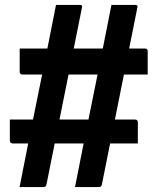

<svg xmlns="http://www.w3.org/2000/svg" viewBox="-20 -740 640 780"><path d="M207.5 -720Q231.2 -720 256.1 -720Q281.1 -720 303.9 -720Q308.9 -720 311.9 -718Q314.9 -716 312.9 -709Q294.9 -619 276.9 -529.5Q258.9 -440 240.9 -350Q222.9 -260 204.9 -170.5Q186.9 -81 168.9 9Q167.9 16 163.9 18Q159.9 20 154.9 20Q131.2 20 107.2 20Q83.2 20 59.5 20Q77.5 -72 96 -164.5Q114.5 -257 133.5 -350Q152.5 -443 171 -535.5Q189.5 -628 207.5 -720ZM432.7 -720Q447.3 -720 464.1 -720Q480.8 -720 497.7 -720Q514.6 -720 529 -720Q534 -720 537 -718Q540 -716 538 -709Q520 -619 502 -529.5Q484 -440 466 -350Q448 -260 430 -170.5Q412 -81 394 9Q393 16 389 18Q385 20 380 20Q365 20 348.8 20Q332.6 20 316.4 20Q300.2 20 284.7 20Q302.7 -72 321.2 -164.5Q339.7 -257 358.7 -350Q377.7 -443 396.2 -535.5Q414.7 -628 432.7 -720ZM580 -437.2H71Q66 -437.2 63 -440.2Q60 -443.2 60 -448.2Q60 -452.2 60 -461.7Q60 -471.3 60 -483.3Q60 -495.4 60 -507.5Q60 -519.6 60 -529.1Q60 -538.7 60 -542.7H569Q571 -542.7 573.5 -542.2Q576 -541.7 577 -539.7Q579 -538.7 579.5 -536.2Q580 -533.7 580 -531.7Q580 -527.7 580 -518.1Q580 -508.6 580 -496.6Q580 -484.5 580 -472.4Q580 -460.3 580 -450.7Q580 -441.2 580 -437.2ZM20 -254.3H529Q534 -254.3 537 -251.3Q540 -248.3 540 -243.3Q540 -239.3 540 -230.6Q540 -221.9 540 -211.1Q540 -200.4 540 -189.5Q540 -178.7 540 -170Q540 -161.3 540 -157.3H31Q29 -157.3 27 -158.3Q25 -159.3 23 -160.3Q22 -162.3 21 -164.3Q20 -166.3 20 -168.3Q20 -172.3 20 -181Q20 -189.7 20 -200.5Q20 -211.4 20 -222.1Q20 -232.9 20 -241.6Q20 -250.3 20 -254.3Z"/></svg>

Font: Recursive Sans Linear Light
Style: Regular
Weight: 300
Version: Version 1.085